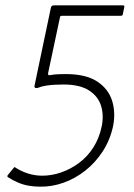

<svg xmlns="http://www.w3.org/2000/svg" viewBox="-20 -693 500 718"><path d="M129 5Q108 5 87.5 1.5Q67 -2 47 -10.5Q27 -19 9 -31Q7 -33 7.5 -35Q8 -37 9 -38L31 -65Q33 -68 35 -68Q37 -68 38 -66Q62 -51 87 -43.5Q112 -36 138 -36Q174 -36 209.5 -48.5Q245 -61 276 -84Q307 -107 329 -141.5Q351 -176 360 -219Q369 -261 358 -297Q347 -333 312.5 -355Q278 -377 217 -377Q200 -377 183 -376Q166 -375 150.5 -372.5Q135 -370 120 -364Q112 -363 110 -366Q108 -369 109 -372L170 -663Q171 -668 173.5 -670.5Q176 -673 184 -673H439Q444 -673 444.5 -671Q445 -669 445 -667L439 -639Q439 -634 431 -634H212Q204 -634 204 -627L160 -420Q159 -416 160.5 -413.5Q162 -411 167 -412Q183 -415 199.5 -415.5Q216 -416 226 -416Q301 -416 343 -388.5Q385 -361 399 -317Q413 -273 403 -222Q392 -170 364.5 -127.5Q337 -85 299 -55Q261 -25 217 -9.5Q173 6 129 5Z"/></svg>

Font: Glory Thin ExtraLight
Style: Italic
Weight: 250
Italic angle: -12°
Version: Version 1.011